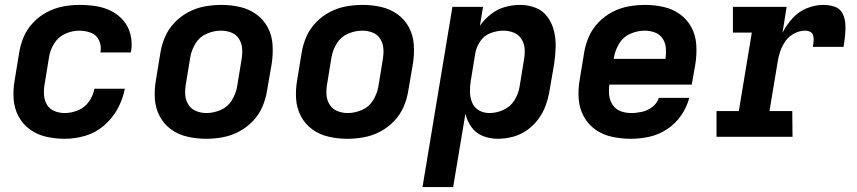

<svg xmlns="http://www.w3.org/2000/svg" viewBox="-20 -558 3496 783"><path d="M244 8Q285 8 327 -4Q369 -16 404 -46Q439 -76 460 -115Q481 -154 489 -196H365Q360 -168 342.5 -143.5Q325 -119 298 -108Q271 -97 244 -97Q222 -97 202 -105Q182 -113 171.5 -131Q161 -149 159.5 -171Q158 -193 162 -215L180 -325Q184 -353 200.5 -380Q217 -407 245.5 -420Q274 -433 303 -433Q328 -433 350.5 -424.5Q373 -416 383.5 -394Q394 -372 390 -347L389 -344H513Q514 -347 515 -351Q520 -385 512 -417.5Q504 -450 483 -474.5Q462 -499 433 -513.5Q404 -528 370.5 -533Q337 -538 303 -538Q270 -538 236.5 -531.5Q203 -525 171.5 -508.5Q140 -492 115 -465.5Q90 -439 76.5 -407Q63 -375 58 -342L40 -232Q33 -193 35.5 -155Q38 -117 55 -84.5Q72 -52 101.5 -30.5Q131 -9 168 -0.5Q205 8 244 8Z M820 8Q853 8 887 2Q921 -4 953 -20.5Q985 -37 1010.5 -63.5Q1036 -90 1050 -122.5Q1064 -155 1069 -188L1088 -298Q1094 -337 1091.5 -375.5Q1089 -414 1072 -446Q1055 -478 1025.5 -499.5Q996 -521 959 -529.5Q922 -538 883 -538Q850 -538 816 -532Q782 -526 750 -509.5Q718 -493 692.5 -466.5Q667 -440 653 -407.5Q639 -375 634 -342L616 -232Q609 -193 611.5 -155Q614 -117 631 -84.5Q648 -52 677.5 -30.5Q707 -9 744.5 -0.5Q782 8 820 8ZM822 -97Q800 -97 780 -105Q760 -113 748.5 -131Q737 -149 735.5 -171Q734 -193 738 -215L756 -325Q761 -354 777.5 -381Q794 -408 823 -420.5Q852 -433 881 -433Q904 -433 924 -425Q944 -417 955 -399Q966 -381 967.5 -359.5Q969 -338 965 -315L947 -205Q942 -176 925.5 -149Q909 -122 880 -109.5Q851 -97 822 -97Z M1396 8Q1429 8 1463 2Q1497 -4 1529 -20.5Q1561 -37 1586.5 -63.5Q1612 -90 1626 -122.5Q1640 -155 1645 -188L1664 -298Q1670 -337 1667.5 -375.5Q1665 -414 1648 -446Q1631 -478 1601.5 -499.5Q1572 -521 1535 -529.5Q1498 -538 1459 -538Q1426 -538 1392 -532Q1358 -526 1326 -509.5Q1294 -493 1268.5 -466.5Q1243 -440 1229 -407.5Q1215 -375 1210 -342L1192 -232Q1185 -193 1187.5 -155Q1190 -117 1207 -84.5Q1224 -52 1253.5 -30.5Q1283 -9 1320.5 -0.5Q1358 8 1396 8ZM1398 -97Q1376 -97 1356 -105Q1336 -113 1324.5 -131Q1313 -149 1311.5 -171Q1310 -193 1314 -215L1332 -325Q1337 -354 1353.5 -381Q1370 -408 1399 -420.5Q1428 -433 1457 -433Q1480 -433 1500 -425Q1520 -417 1531 -399Q1542 -381 1543.5 -359.5Q1545 -338 1541 -315L1523 -205Q1518 -176 1501.5 -149Q1485 -122 1456 -109.5Q1427 -97 1398 -97Z M1703 205H1828L1878 -94Q1885 -65 1902.5 -40Q1920 -15 1949 -3.5Q1978 8 2010 8Q2040 8 2071 0Q2102 -8 2129 -27Q2156 -46 2175.5 -72.5Q2195 -99 2205.5 -128.5Q2216 -158 2221 -188L2240 -298Q2245 -332 2246 -365.5Q2247 -399 2239.5 -430.5Q2232 -462 2213.5 -488Q2195 -514 2165 -526Q2135 -538 2101 -538Q2070 -538 2039.5 -529.5Q2009 -521 1982.5 -500.5Q1956 -480 1937 -453L1950 -530H1825ZM1976 -97Q1952 -97 1933 -108Q1914 -119 1905.5 -139.5Q1897 -160 1896.5 -183Q1896 -206 1900 -229L1918 -339Q1922 -365 1938 -389Q1954 -413 1980.5 -423Q2007 -433 2033 -433Q2055 -433 2075 -425Q2095 -417 2106.5 -399Q2118 -381 2119.5 -359.5Q2121 -338 2117 -315L2099 -205Q2095 -177 2078.5 -150Q2062 -123 2033.5 -110Q2005 -97 1976 -97Z M2554 8Q2591 8 2629 -0.5Q2667 -9 2701 -31.5Q2735 -54 2758 -87.5Q2781 -121 2791 -159H2667Q2660 -137 2640.5 -122Q2621 -107 2598.5 -102Q2576 -97 2554 -97Q2531 -97 2511 -104.5Q2491 -112 2479 -129.5Q2467 -147 2464.5 -168.5Q2462 -190 2465 -213H2801L2816 -298Q2822 -337 2819.5 -375.5Q2817 -414 2800 -446Q2783 -478 2753.5 -499.5Q2724 -521 2687 -529.5Q2650 -538 2611 -538Q2578 -538 2544 -532Q2510 -526 2478 -509.5Q2446 -493 2420.5 -466.5Q2395 -440 2381 -407.5Q2367 -375 2362 -342L2344 -232Q2337 -193 2340 -154Q2343 -115 2361 -82.5Q2379 -50 2409 -29Q2439 -8 2476.5 0Q2514 8 2554 8ZM2483 -318 2484 -325Q2489 -354 2505.5 -381Q2522 -408 2551 -420.5Q2580 -433 2609 -433Q2631 -433 2651 -425.5Q2671 -418 2682.5 -400.5Q2694 -383 2695.5 -361.5Q2697 -340 2694 -318Z M2902 0H3212L3211 -105H3118L3151 -303Q3154 -325 3161.5 -347.5Q3169 -370 3183 -390Q3197 -410 3219 -421.5Q3241 -433 3263 -433Q3275 -433 3284.5 -428Q3294 -423 3296.5 -412Q3299 -401 3298 -389.5Q3297 -378 3295 -367H3420Q3424 -391 3426.5 -414.5Q3429 -438 3427.5 -461Q3426 -484 3415.5 -504Q3405 -524 3383 -531Q3361 -538 3338 -538Q3304 -538 3270.5 -524.5Q3237 -511 3212 -483.5Q3187 -456 3171 -424L3188 -530H2969V-425H3046L2993 -105H2902Z"/></svg>

Font: Iosevka Sparkle Oblique
Style: Bold
Weight: 700
Italic angle: -9°
Designer: Belleve Invis
Foundry: Belleve Invis
Version: Version 4.5.0; ttfautohint (v1.8.3)